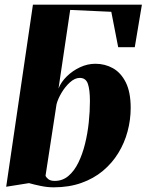

<svg xmlns="http://www.w3.org/2000/svg" viewBox="-20 -790 628 822"><path d="M209.5 12Q183 12 155 6.2Q127 0.5 104 -6L6.5 9.5L121 -770H587.5L557 -588H486L456.5 -739.5L280.5 -747.5L230.5 -411Q241.5 -439 266 -463Q290.5 -487 322.5 -502Q354.5 -517 388.5 -517Q429.5 -517 463.8 -497.8Q498 -478.5 518.8 -436.8Q539.5 -395 539.5 -328Q539.5 -277 526.2 -227.5Q513 -178 486.5 -134.8Q460 -91.5 420.5 -58.5Q381 -25.5 328.2 -6.8Q275.5 12 209.5 12ZM214.5 -15.5Q248 -15.5 273 -36.8Q298 -58 315.5 -93.8Q333 -129.5 344 -174Q355 -218.5 360 -265.8Q365 -313 365 -357Q365 -406 356.2 -431.2Q347.5 -456.5 321.5 -456.5Q300.5 -456.5 279.5 -437.5Q258.5 -418.5 243 -392Q227.5 -365.5 222 -343.5L175 -38Q177 -31 186.5 -23.2Q196 -15.5 214.5 -15.5Z"/></svg>

Font: Merriweather 144pt Black
Style: Italic
Weight: 900
Italic angle: -7.8°
Version: Version 2.101